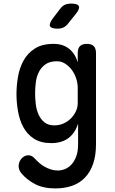

<svg xmlns="http://www.w3.org/2000/svg" viewBox="-20 -805 640 1072"><path d="M416 -115Q407 -87 393 -66.5Q379 -46 360 -32.5Q341 -19 317.5 -12.5Q294 -6 267 -6Q207 -6 169 -31Q131 -56 110 -95.5Q89 -135 80.5 -184Q72 -233 72 -279Q72 -327 80.5 -376.5Q89 -426 111.5 -467Q134 -508 174.5 -534Q215 -560 279 -560Q332 -560 366 -532.5Q400 -505 414 -457V-508Q414 -535 426.5 -547.5Q439 -560 465 -560Q491 -560 503.5 -547.5Q516 -535 516 -508V0Q516 63 500 109.5Q484 156 454 187Q424 218 382 232.5Q340 247 289 247Q222 247 176 223Q130 199 99 162Q91 152 87.5 142Q84 132 84 122Q84 113 87.5 102Q91 91 98.5 82Q106 73 116 67.5Q126 62 138 62Q148 62 156.5 66Q165 70 173 79Q184 91 198 103.5Q212 116 228.5 125.5Q245 135 264 141Q283 147 303 147Q322 147 342.5 139Q363 131 379 113.5Q395 96 405.5 68.5Q416 41 416 0ZM284 -105Q311 -105 334.5 -115.5Q358 -126 375.5 -143.5Q393 -161 403.5 -183Q414 -205 414 -228V-316Q414 -339 406 -365Q398 -391 382.5 -412.5Q367 -434 345.5 -448.5Q324 -463 298 -463Q258 -463 234 -446Q210 -429 197 -403Q184 -377 180 -345.5Q176 -314 176 -284Q176 -253 180 -221.5Q184 -190 196 -164Q208 -138 229 -121.5Q250 -105 284 -105ZM302 -645Q266 -645 259.5 -658.5Q253 -672 274 -701L316 -756Q328 -772 342.5 -778.5Q357 -785 377 -785Q413 -785 420 -771Q427 -757 404 -728L359 -672Q348 -658 334 -651.5Q320 -645 302 -645Z"/></svg>

Font: Maple Mono Medium
Style: Regular
Weight: 500
Monospace: yes
Designer: subframe7536
Version: Version 7.000